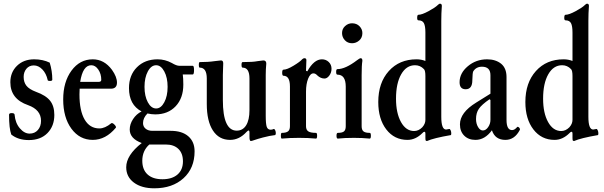

<svg xmlns="http://www.w3.org/2000/svg" viewBox="-20 -746 3266 1039"><path d="M136 12Q78 12 41 -18Q29 -51 29 -125Q29 -134 43 -134Q59 -134 59 -125Q63 -80 87.5 -51.5Q112 -23 140 -23Q168 -23 185 -42.5Q202 -62 202 -92Q202 -152 132 -177Q36 -210 36 -301Q36 -355 72 -390Q108 -425 165 -425Q212 -425 249 -407Q263 -362 263 -315Q263 -308 251 -308Q238 -308 238 -313Q230 -349 209 -370.5Q188 -392 163 -392Q138 -392 123 -374Q108 -356 108 -330Q108 -301 123 -282Q138 -263 175 -249Q228 -230 251 -201Q274 -172 274 -124Q274 -64 237 -26Q200 12 136 12Z M482 11Q411 11 366.5 -49.5Q322 -110 322 -208Q322 -303 367 -364Q412 -425 482 -425Q544 -425 586 -368Q613 -330 613 -299Q613 -266 580 -266H411Q410 -256 410 -235Q410 -147 438 -99Q466 -51 518 -51Q548 -51 582 -79Q588 -83 599 -72Q610 -61 607 -55Q552 11 482 11ZM474 -393Q428 -393 414 -303H514Q528 -303 528 -314Q528 -346 512 -369.5Q496 -393 474 -393Z M820 -127Q800 -127 778 -132Q754 -108 754 -80Q754 -61 768 -49.5Q782 -38 805 -38H904Q965 -38 999 -8.5Q1033 21 1033 73Q1033 164 973 218.5Q913 273 815 273Q746 273 704.5 242Q663 211 663 159Q663 94 747 28Q682 4 682 -45Q682 -74 700 -101.5Q718 -129 746 -143Q678 -179 678 -269Q678 -339 721 -382Q764 -425 833 -425Q873 -425 910 -405Q935 -390 950 -390H1023Q1030 -390 1030 -366.5Q1030 -343 1023 -343H969Q972 -323 972 -288Q972 -215 930.5 -171Q889 -127 820 -127ZM825 -159Q851 -159 869 -192.5Q887 -226 887 -276Q887 -326 869 -359.5Q851 -393 825 -393Q798 -393 780 -359.5Q762 -326 762 -276Q762 -226 780 -192.5Q798 -159 825 -159ZM970 127Q970 84 945.5 60Q921 36 877 36H788Q750 70 750 124Q750 172 778.5 198Q807 224 859 224Q911 224 940.5 198.5Q970 173 970 127Z M1337 17Q1330 17 1330 -5V-28Q1330 -40 1325 -40Q1322 -40 1314 -32Q1275 11 1225 11Q1165 11 1132 -40Q1099 -91 1099 -183V-321Q1099 -380 1061 -380Q1056 -380 1056 -395Q1056 -410 1061 -410Q1108 -410 1140 -415Q1172 -419 1176 -419Q1188 -419 1188 -403Q1186 -357 1186 -340V-205Q1186 -39 1261 -39Q1294 -39 1312 -68Q1330 -97 1330 -150V-321Q1330 -380 1293 -380Q1287 -380 1287 -395Q1287 -410 1293 -410Q1349 -410 1373 -415Q1401 -419 1405 -419Q1421 -419 1421 -402Q1418 -370 1418 -340V-120Q1418 -75 1423.5 -59.5Q1429 -44 1445 -44Q1453 -44 1461 -48Q1466 -49 1469.5 -40.5Q1473 -32 1472.5 -24.5Q1472 -17 1469 -15Q1441 -12 1403 -2Q1376 5 1347 15Q1342 17 1337 17Z M1505 4Q1500 4 1500 -11.5Q1500 -27 1505 -27Q1528 -27 1538.5 -35Q1549 -43 1549 -63V-278Q1549 -336 1514 -336Q1507 -336 1507 -352.5Q1507 -369 1514 -369Q1533 -369 1568.5 -390.5Q1604 -412 1615 -425Q1621 -431 1627 -431Q1638 -431 1638 -421Q1636 -383 1636 -363L1643 -360Q1679 -425 1722 -425Q1744 -425 1759 -410.5Q1774 -396 1774 -374Q1774 -353 1762 -337Q1750 -321 1736 -321Q1715 -321 1697 -338Q1687 -349 1676 -349Q1659 -349 1647.5 -320.5Q1636 -292 1636 -250V-63Q1636 -43 1648.5 -35Q1661 -27 1690 -27Q1696 -27 1696 -11.5Q1696 4 1690 4Q1649 0 1598 0Q1548 0 1505 4Z M1885 -512Q1861 -512 1846 -528.5Q1831 -545 1831 -567Q1831 -590 1847.5 -605Q1864 -620 1885 -620Q1910 -620 1925.5 -604Q1941 -588 1941 -567Q1941 -542 1924 -527Q1907 -512 1885 -512ZM1808 4Q1801 4 1801 -11.5Q1801 -27 1808 -27Q1832 -27 1841.5 -35Q1851 -43 1851 -63V-277Q1851 -342 1806 -342Q1799 -342 1799 -357Q1799 -372 1806 -372Q1849 -372 1912 -420Q1926 -431 1932 -431Q1941 -431 1941 -417Q1937 -392 1937 -339V-63Q1937 -43 1947 -35Q1957 -27 1981 -27Q1987 -27 1987 -11.5Q1987 4 1981 4Q1941 0 1895 0Q1845 0 1808 4Z M2291 17Q2285 17 2283.5 14Q2282 11 2282 -1Q2282 -4 2282 -6V-22Q2282 -33 2277 -33Q2272 -33 2266 -26Q2229 11 2185 11Q2114 11 2070.5 -45.5Q2027 -102 2027 -194Q2027 -298 2084 -361.5Q2141 -425 2234 -425Q2260 -425 2282 -416V-570Q2282 -605 2274 -620.5Q2266 -636 2244 -636Q2237 -636 2237.5 -651Q2238 -666 2244 -666Q2263 -666 2299 -685.5Q2335 -705 2348 -718Q2356 -726 2361 -726Q2371 -726 2371 -714Q2368 -674 2368 -633V-114Q2368 -45 2394 -45Q2396 -45 2411 -48Q2415 -49 2418.5 -41Q2422 -33 2422 -25Q2422 -17 2420 -15Q2327 1 2291 17ZM2221 -37Q2245 -37 2265 -57Q2282 -76 2282 -97V-334Q2282 -365 2274 -372Q2254 -393 2226 -393Q2179 -393 2151 -344Q2123 -295 2123 -212Q2123 -134 2150 -85.5Q2177 -37 2221 -37Z M2553 11Q2515 11 2492 -12Q2469 -35 2469 -73Q2469 -137 2557 -191L2634 -239V-339Q2634 -385 2588 -385Q2557 -385 2541 -360Q2537 -353 2536 -312Q2536 -263 2500 -263Q2467 -263 2467 -301Q2467 -350 2511.5 -387.5Q2556 -425 2616 -425Q2662 -425 2692 -401Q2721 -377 2721 -329V-97Q2721 -42 2751 -42Q2765 -42 2779 -59Q2781 -61 2785.5 -58.5Q2790 -56 2792.5 -51Q2795 -46 2793 -43Q2765 11 2715 11Q2659 11 2642 -41Q2604 11 2553 11ZM2593 -40Q2609 -40 2621.5 -58Q2634 -76 2634 -97V-205L2629 -209Q2587 -180 2571.5 -157.5Q2556 -135 2556 -102Q2556 -77 2567 -58.5Q2578 -40 2593 -40Z M3087 17Q3081 17 3079.5 14Q3078 11 3078 -1Q3078 -4 3078 -6V-22Q3078 -33 3073 -33Q3068 -33 3062 -26Q3025 11 2981 11Q2910 11 2866.5 -45.5Q2823 -102 2823 -194Q2823 -298 2880 -361.5Q2937 -425 3030 -425Q3056 -425 3078 -416V-570Q3078 -605 3070 -620.5Q3062 -636 3040 -636Q3033 -636 3033.5 -651Q3034 -666 3040 -666Q3059 -666 3095 -685.5Q3131 -705 3144 -718Q3152 -726 3157 -726Q3167 -726 3167 -714Q3164 -674 3164 -633V-114Q3164 -45 3190 -45Q3192 -45 3207 -48Q3211 -49 3214.5 -41Q3218 -33 3218 -25Q3218 -17 3216 -15Q3123 1 3087 17ZM3017 -37Q3041 -37 3061 -57Q3078 -76 3078 -97V-334Q3078 -365 3070 -372Q3050 -393 3022 -393Q2975 -393 2947 -344Q2919 -295 2919 -212Q2919 -134 2946 -85.5Q2973 -37 3017 -37Z"/></svg>

Font: Junicode Cond Medium
Style: Regular
Weight: 500
Width: 3
Designer: Peter S. Baker
Version: Version 2.201